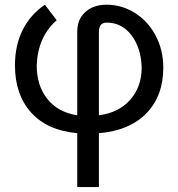

<svg xmlns="http://www.w3.org/2000/svg" viewBox="-20 -548 745 802"><path d="M302.7 8.3Q177.7 -2.9 110.1 -77.9Q42.5 -152.8 42.5 -275.4Q42.5 -357.4 74 -421.6Q105.5 -485.8 167.5 -528.3L216.8 -463.4Q138.2 -395 133.3 -275.4Q133.3 -190.9 177.5 -135Q221.7 -79.1 302.7 -66.4V-416Q302.7 -467.3 336.4 -497.8Q370.1 -528.3 425.3 -528.3Q488.8 -528.3 543.7 -493.9Q598.6 -459.5 630.4 -398.9Q662.1 -338.4 662.1 -265.6Q662.1 -147 591.3 -74.5Q520.5 -2 393.1 8.3V233.4H302.7ZM393.1 -66.4Q476.1 -77.1 523.9 -131.3Q571.8 -185.5 571.8 -265.6Q569.3 -348.1 529.1 -400.9Q488.8 -453.6 425.3 -453.6Q393.1 -453.6 393.1 -413.6Z"/></svg>

Font: Roboto
Style: Regular
Weight: 400
Designer: Google
Version: Version 2.134; 2016; ttfautohint (v1.6)